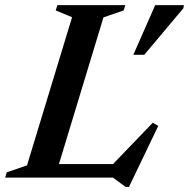

<svg xmlns="http://www.w3.org/2000/svg" viewBox="-45 -690 734 746"><path d="M357 -622.5 184 -52.5H394L548.5 -213L570 -201L456 36.5H443L394 0H-25L-18.5 -20.5L60 -47.5L235 -623L171.5 -649.5L178 -670H442L435.5 -649.5ZM473 -477 558 -670H669.5L667.5 -658L515.5 -477Z"/></svg>

Font: Newsreader 16pt SemiBold
Style: Italic
Weight: 600
Italic angle: -17°
Designer: Hugues Gentile
Foundry: Production Type
Version: Version 1.003; ttfautohint (v1.8.3)